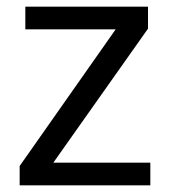

<svg xmlns="http://www.w3.org/2000/svg" viewBox="-20 -556 510 576"><path d="M431 0H39V-58L327 -468H56V-536H424V-470L140 -68H431Z"/></svg>

Font: ukannada25
Style: Book
Weight: 400
Designer: Jelle Bosma - Monotype Design Team
Foundry: Monotype Imaging Inc.
Version: Version 2.003